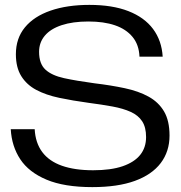

<svg xmlns="http://www.w3.org/2000/svg" viewBox="-20 -757 739 786"><path d="M358 9Q243 9 170.5 -21.5Q98 -52 63 -105Q28 -158 24 -228H122Q125 -172 153 -134.5Q181 -97 233.5 -78.5Q286 -60 361 -60Q434 -60 482 -76.5Q530 -93 554 -123Q578 -153 578 -196Q578 -236 562 -260.5Q546 -285 515 -299Q484 -313 440.5 -321Q397 -329 343 -336Q277 -345 222.5 -356.5Q168 -368 128.5 -389Q89 -410 67 -445.5Q45 -481 45 -535Q45 -600 82 -645Q119 -690 187 -713.5Q255 -737 346 -737Q440 -737 505.5 -711.5Q571 -686 606.5 -638.5Q642 -591 646 -525H551Q549 -574 522.5 -606Q496 -638 450.5 -653.5Q405 -669 342 -669Q278 -669 232.5 -654Q187 -639 163.5 -611Q140 -583 140 -545Q140 -496 166 -472Q192 -448 242.5 -437Q293 -426 367 -416Q434 -408 490.5 -396Q547 -384 588 -361.5Q629 -339 651.5 -301Q674 -263 674 -202Q674 -137 638 -89.5Q602 -42 532 -16.5Q462 9 358 9Z"/></svg>

Font: Mona Sans Expanded
Style: Regular
Weight: 400
Width: 7
Designer: Deni Anggara
Foundry: GitHub
Version: Version 2.000